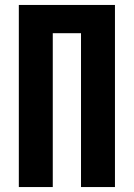

<svg xmlns="http://www.w3.org/2000/svg" viewBox="-20 -755 540 775"><path d="M56 0V-735H444V0H307V-621H193V0Z"/></svg>

Font: Iosevka SS18 Heavy
Style: Regular
Weight: 900
Monospace: yes
Designer: Belleve Invis
Foundry: Belleve Invis
Version: Version 25.1.1; ttfautohint (v1.8.4)